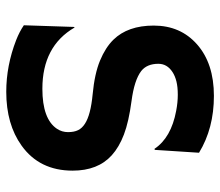

<svg xmlns="http://www.w3.org/2000/svg" viewBox="-66 -636 714 623"><g transform="rotate(90 291.5 -325.0)"><path d="M476.1 -613.3 466.8 -469.7 463.4 -468.8Q427.2 -522.9 340.3 -539.1Q313 -544.4 287.8 -544.4Q262.7 -544.4 244.9 -540Q227.1 -535.6 214.4 -527.3Q187.5 -509.8 187.5 -481.4Q187.5 -444.3 210.9 -425.8Q240.2 -403.3 308.1 -394.3Q376 -385.3 417 -369.6Q458 -354 484.4 -330.1Q534.2 -285.2 534.2 -203.1Q534.2 -95.7 453.1 -37.6Q383.8 12.2 278.3 12.2Q193.4 12.2 110.4 -20Q83 -30.8 62.5 -44.9L67.9 -208L69.8 -209.5Q130.4 -105 268.6 -105Q366.7 -105 398.4 -152.3Q409.2 -168.5 409.2 -188.2Q409.2 -208 402.8 -220.9Q396.5 -233.9 381.8 -243.2Q353.5 -261.7 286.6 -268.1Q219.7 -274.4 177.2 -292Q134.8 -309.6 109.4 -335.4Q63.5 -382.3 63.5 -466.3Q63.5 -553.2 124.5 -606.9Q186.5 -661.6 291.7 -661.6Q397 -661.6 476.1 -613.3Z"/></g></svg>

Font: Hammersmith One
Style: Regular
Weight: 400
Designer: Nicole Fally
Foundry: Nicole Fally
Version: Version 1.003